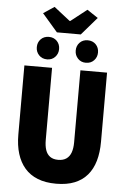

<svg xmlns="http://www.w3.org/2000/svg" viewBox="-65 -1048 729 1106"><g transform="rotate(5 300.0 -495.0)"><path d="M302 12Q240 12 195 -6Q150 -24 120.5 -58Q91 -92 76 -140.5Q61 -189 61 -251V-651H221V-234Q221 -200 229 -176Q237 -152 255 -139Q273 -126 302 -126Q331 -126 349.5 -139Q368 -152 376.5 -176Q385 -200 385 -234V-651H539V-251Q539 -189 525 -140.5Q511 -92 482 -58Q453 -24 408.5 -6Q364 12 302 12ZM188 -697Q159 -697 141 -716Q123 -735 123 -762Q123 -790 141 -808.5Q159 -827 188 -827Q216 -827 234 -808.5Q252 -790 252 -762Q252 -735 234 -716Q216 -697 188 -697ZM412 -697Q384 -697 366 -716Q348 -735 348 -762Q348 -790 366 -808.5Q384 -827 412 -827Q441 -827 459 -808.5Q477 -790 477 -762Q477 -735 459 -716Q441 -697 412 -697ZM231 -857 142 -960 205 -1002 298 -929H302L395 -1002L458 -960L369 -857Z"/></g></svg>

Font: Source Code Pro ExtraBold
Style: Regular
Weight: 800
Monospace: yes
Designer: Paul D. Hunt, Teo Tuominen
Foundry: Adobe Systems Incorporated
Version: Version 1.018;hotconv 1.0.116;makeotfexe 2.5.65601